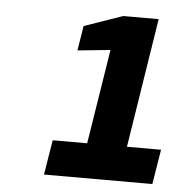

<svg xmlns="http://www.w3.org/2000/svg" viewBox="-42 -886 535 572"><g transform="rotate(5 225.5 -600.5)"><path d="M451 -459 434 -355H110L127 -459H230L275 -742L177 -732L189 -806L304 -846H410L349 -459Z"/></g></svg>

Font: Exo
Style: Bold Italic
Weight: 700
Italic angle: -9°
Designer: Natanael Gama
Foundry: Natanael Gama
Version: Version 1.500; ttfautohint (v1.6)